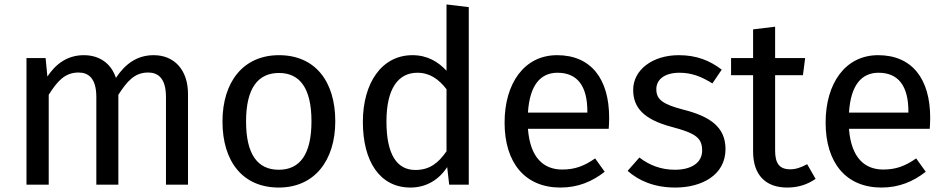

<svg xmlns="http://www.w3.org/2000/svg" viewBox="-20 -830 4257 863"><path d="M671 -582C594 -582 542 -541 501 -480C480 -544 428 -582 357 -582C283 -582 231 -543 193 -486L185 -569H99V0H199V-404C237 -464 271 -504 333 -504C376 -504 413 -480 413 -394V0H512V-404C551 -464 584 -504 646 -504C689 -504 726 -480 726 -394V0H825V-408C825 -515 764 -582 671 -582Z M1234 -582C1072 -582 980 -460 980 -284C980 -104 1071 13 1233 13C1394 13 1487 -109 1487 -285C1487 -465 1396 -582 1234 -582ZM1234 -502C1328 -502 1380 -433 1380 -285C1380 -136 1328 -67 1233 -67C1138 -67 1086 -136 1086 -284C1086 -433 1139 -502 1234 -502Z M1987 -810V-512C1950 -552 1901 -582 1834 -582C1695 -582 1611 -456 1611 -282C1611 -105 1687 13 1825 13C1896 13 1953 -22 1990 -79L1999 0H2087V-798ZM1847 -66C1765 -66 1717 -134 1717 -284C1717 -432 1770 -503 1856 -503C1912 -503 1952 -474 1987 -429V-150C1950 -97 1911 -66 1847 -66Z M2718 -301C2718 -475 2637 -582 2484 -582C2337 -582 2248 -456 2248 -279C2248 -98 2340 13 2499 13C2578 13 2642 -14 2698 -58L2655 -118C2605 -83 2563 -68 2507 -68C2425 -68 2363 -119 2353 -251H2716C2717 -264 2718 -282 2718 -301ZM2620 -324H2353C2361 -450 2411 -503 2486 -503C2576 -503 2620 -442 2620 -330Z M3031 -582C2913 -582 2826 -516 2826 -426C2826 -346 2874 -293 2998 -260C3108 -231 3136 -210 3136 -153C3136 -99 3088 -67 3014 -67C2952 -67 2899 -87 2854 -122L2801 -62C2851 -18 2920 13 3016 13C3131 13 3241 -41 3241 -160C3241 -259 3171 -307 3052 -337C2960 -361 2930 -382 2930 -429C2930 -474 2969 -503 3034 -503C3087 -503 3131 -487 3182 -455L3224 -517C3170 -558 3111 -582 3031 -582Z M3608 -92C3580 -77 3557 -69 3532 -69C3483 -69 3464 -96 3464 -153V-492H3589L3599 -569H3464V-710L3365 -698V-569H3266V-492H3365V-149C3365 -43 3422 13 3518 13C3567 13 3608 0 3646 -26Z M4161 -301C4161 -475 4080 -582 3927 -582C3780 -582 3691 -456 3691 -279C3691 -98 3783 13 3942 13C4021 13 4085 -14 4141 -58L4098 -118C4048 -83 4006 -68 3950 -68C3868 -68 3806 -119 3796 -251H4159C4160 -264 4161 -282 4161 -301ZM4063 -324H3796C3804 -450 3854 -503 3929 -503C4019 -503 4063 -442 4063 -330Z"/></svg>

Font: Glow Sans SC Normal Medium
Style: Regular
Weight: 600
Designer: Ryoko NISHIZUKA (kana, bopomofo & ideographs); Paul D. Hunt (Latin, Greek & Cyrillic); Sandoll Communications, Soo-young
Version: Version 0.93